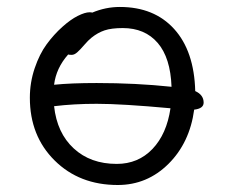

<svg xmlns="http://www.w3.org/2000/svg" viewBox="-20 -490 650 546"><path d="M314.9 36.1Q205.6 36.1 135.3 -33.7Q64.9 -103.5 64.9 -211.9Q64.9 -255.4 78.6 -295.9Q92.3 -336.4 112.8 -364.3Q133.3 -392.1 157 -413.3Q180.7 -434.6 201.2 -444.8Q221.7 -455.1 234.9 -455.1Q240.2 -455.1 242.2 -454.1Q280.3 -470.2 320.8 -470.2Q418.5 -470.2 475.3 -407.5Q532.2 -344.7 535.2 -231Q559.1 -220.2 559.1 -198.2Q559.1 -181.2 532.2 -178.2Q519.5 -84 459 -23.9Q398.4 36.1 314.9 36.1ZM254.9 -253.9Q366.7 -253.9 467.8 -243.2Q464.8 -325.7 428.5 -367.9Q392.1 -410.2 329.1 -410.2Q296.9 -410.2 277.3 -403.6Q257.8 -397 240.2 -382.8Q231 -375.5 219.5 -362.1Q208 -348.6 199.7 -341.3Q191.4 -334 184.1 -334Q176.8 -334 173.8 -335Q139.6 -296.4 133.8 -249Q182.6 -253.9 254.9 -253.9ZM254.9 -194.8Q189.9 -194.8 133.8 -188Q142.1 -111.8 189.7 -67.9Q237.3 -23.9 312 -23.9Q373 -23.9 413.6 -66.4Q454.1 -108.9 464.8 -182.1Q326.7 -194.8 254.9 -194.8Z"/></svg>

Font: Shantell Sans Bouncy
Style: Regular
Weight: 300
Designer: Stephen Nixon, Anya Danilova, Shantell Martin
Foundry: Arrow Type
Version: Version 1.006;[9816181b4]